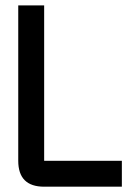

<svg xmlns="http://www.w3.org/2000/svg" viewBox="-20 -704 528 724"><path d="M48.8 -683.6H146.5V-97.7H439.5V0H146.5Q48.8 0 48.8 -97.7Z"/></svg>

Font: BabelStone Runic Ruled
Style: Regular
Weight: 400
Designer: Andrew West
Foundry: BabelStone
Version: Version 7.004 November 9, 2023